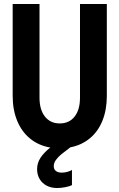

<svg xmlns="http://www.w3.org/2000/svg" viewBox="-20 -740 602 968"><path d="M383.3 -719.7H518.6V-256.3Q518.6 -186.5 496.6 -131.8Q474.6 -77.1 433.1 -42.7Q391.6 -8.3 334.5 2.9Q304.2 25.4 288.6 38.3Q272.9 51.3 262 66.4Q251 81.5 251 97.7Q251 113.3 261.5 121.8Q272 130.4 292 130.4Q305.2 130.4 320.3 126.2Q335.4 122.1 342.8 116.7V193.4Q330.6 199.7 308.1 203.9Q285.6 208 268.6 208Q238.8 208 215.8 196.3Q192.9 184.6 179.9 162.8Q167 141.1 167 112.8Q167 82.5 183.6 56.4Q200.2 30.3 233.4 3.9Q174.8 -6.3 132.3 -40.8Q89.8 -75.2 66.9 -130.4Q43.9 -185.5 43.9 -256.3V-719.7H179.2V-247.1Q179.2 -187 206.5 -152.3Q233.9 -117.7 281.2 -117.7Q329.1 -117.7 356.2 -152.3Q383.3 -187 383.3 -247.1Z"/></svg>

Font: Reddit Mono
Style: Bold
Weight: 700
Designer: Stephen Hutchings
Foundry: Reddit
Version: Version 1.009